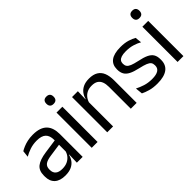

<svg xmlns="http://www.w3.org/2000/svg" viewBox="10 -1270 1881 1881"><g transform="rotate(-45 950.0 -330.0)"><path d="M355.5 0 359 -118.5 356 -131V-286.5L356.5 -315Q356.5 -374.5 326.2 -403Q296 -431.5 230.5 -431.5Q178 -431.5 134.2 -416.5Q90.5 -401.5 56.5 -381.5L64 -450.5Q83 -462 109.2 -473.2Q135.5 -484.5 169.2 -492Q203 -499.5 243.5 -499.5Q296 -499.5 332.8 -486.8Q369.5 -474 392.2 -450Q415 -426 425.5 -392Q436 -358 436 -316V0ZM187.5 10.5Q115 10.5 76.2 -24.8Q37.5 -60 37.5 -125.5V-140Q37.5 -207.5 79.2 -240.8Q121 -274 212 -287L366.5 -309L371 -250L222 -228.5Q166 -220.5 142 -201.2Q118 -182 118 -144.5V-136.5Q118 -98 141.8 -77.5Q165.5 -57 213 -57Q255 -57 285 -71.5Q315 -86 333.5 -110.5Q352 -135 358.5 -165L371 -110H355.5Q348.5 -78 329.2 -50.5Q310 -23 275.5 -6.2Q241 10.5 187.5 10.5Z M561.5 0V-488H642.5V0ZM602 -568Q577 -568 564.8 -581.2Q552.5 -594.5 552.5 -617.5V-620Q552.5 -643.5 564.8 -656.5Q577 -669.5 602 -669.5Q627 -669.5 639.5 -656.5Q652 -643.5 652 -620V-617.5Q652 -594 639.5 -581Q627 -568 602 -568Z M1103 0V-303.5Q1103 -343 1092.2 -371.5Q1081.5 -400 1057.2 -415.8Q1033 -431.5 991 -431.5Q952.5 -431.5 924.2 -417Q896 -402.5 878.5 -377.8Q861 -353 854 -321.5L839.5 -379H857Q865 -412 885 -439.2Q905 -466.5 938.8 -482.8Q972.5 -499 1021.5 -499Q1079.5 -499 1115.2 -477Q1151 -455 1167.5 -413.8Q1184 -372.5 1184 -312.5V0ZM776.5 0V-488H857.5L854 -371L857.5 -366.5V0Z M1462 11Q1403 11 1359 -1.8Q1315 -14.5 1286 -29.5L1278.5 -104.5Q1315 -85.5 1358.8 -71.5Q1402.5 -57.5 1458 -57.5Q1514.5 -57.5 1543 -75.5Q1571.5 -93.5 1571.5 -129V-134.5Q1571.5 -157.5 1560.8 -172.5Q1550 -187.5 1522 -199Q1494 -210.5 1442.5 -222Q1381 -235.5 1345.5 -253.8Q1310 -272 1294.8 -299Q1279.5 -326 1279.5 -365V-369.5Q1279.5 -433.5 1324 -466.5Q1368.5 -499.5 1458 -499.5Q1515.5 -499.5 1557.8 -486.5Q1600 -473.5 1627 -457.5L1634.5 -389Q1602 -408 1560 -420.5Q1518 -433 1465.5 -433Q1427.5 -433 1404 -425.2Q1380.5 -417.5 1370 -403.2Q1359.5 -389 1359.5 -369V-365Q1359.5 -343 1370 -327.8Q1380.5 -312.5 1407.8 -301.2Q1435 -290 1483.5 -279.5Q1546 -267 1582.8 -249.5Q1619.5 -232 1635.5 -205.2Q1651.5 -178.5 1651.5 -136.5V-128Q1651.5 -59 1603.5 -24Q1555.5 11 1462 11Z M1751 0V-488H1832V0ZM1791.5 -568Q1766.5 -568 1754.2 -581.2Q1742 -594.5 1742 -617.5V-620Q1742 -643.5 1754.2 -656.5Q1766.5 -669.5 1791.5 -669.5Q1816.5 -669.5 1829 -656.5Q1841.5 -643.5 1841.5 -620V-617.5Q1841.5 -594 1829 -581Q1816.5 -568 1791.5 -568Z"/></g></svg>

Font: Anek Odia Medium
Style: Regular
Weight: 400
Version: Version 1.003